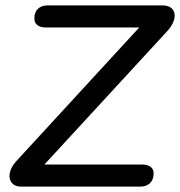

<svg xmlns="http://www.w3.org/2000/svg" viewBox="-20 -690 666 710"><path d="M39 -92.7 526.5 -622.7 527.8 -588.4H149.7Q129 -588.4 118.1 -597.1Q107.1 -605.8 107.1 -621.9Q107.1 -645.2 120.4 -657.6Q133.6 -670 155.8 -670H580.5Q605.6 -670 617.4 -656.5Q629.2 -643 625 -621.9Q620.8 -600.8 601.8 -578.5L113.3 -48L111.4 -81.6H504.5Q525.2 -81.6 536.6 -73.2Q548.1 -64.8 548.1 -49.1Q548.1 -25.4 534.7 -12.7Q521.3 0 499.4 0H55.9Q35.3 0 23.8 -13.5Q12.4 -27 15.9 -48.6Q19.4 -70.2 39 -92.7Z"/></svg>

Font: SN Pro Thin
Style: Italic
Weight: 200
Italic angle: -9°
Designer: Tobias Whetton
Foundry: Supernotes
Version: Version 1.003;Glyphs 3.3 (3324)